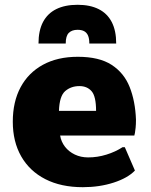

<svg xmlns="http://www.w3.org/2000/svg" viewBox="-20 -776 635 806"><path d="M327.6 9.8Q236.3 9.8 170.4 -23.9Q104.5 -57.6 69.1 -119.4Q33.7 -181.2 33.7 -265.1Q33.7 -348.6 66.4 -409.7Q99.1 -470.7 160.4 -504.2Q221.7 -537.6 306.6 -537.6Q396.5 -537.6 448.7 -503.7Q501 -469.7 524.4 -410.4Q547.9 -351.1 550.8 -273.9Q550.8 -253.4 549.3 -239.5Q547.9 -225.6 546.4 -217.8Q544.9 -210 543.9 -207H232.4Q236.8 -180.7 252.9 -159.9Q269 -139.2 294.2 -127.2Q319.3 -115.2 350.1 -115.2Q389.2 -115.2 427 -127Q464.8 -138.7 494.6 -158.2H503.9L546.4 -60.1Q516.6 -28.8 457.3 -9.5Q397.9 9.8 327.6 9.8ZM227.5 -310.5H383.3Q383.3 -371.6 364.5 -393.1Q345.7 -414.6 313.5 -414.6Q278.3 -414.6 253.9 -393.8Q229.5 -373 227.5 -310.5ZM141.6 -593.3Q141.6 -647.5 160.6 -683.6Q179.7 -719.7 216.3 -737.8Q252.9 -755.9 305.7 -755.9Q357.9 -755.9 394 -737.8Q430.2 -719.7 449 -683.6Q467.8 -647.5 467.8 -593.3H355Q355 -614.3 349.4 -627Q343.8 -639.6 332.8 -645.3Q321.8 -650.9 305.7 -650.9Q281.7 -650.9 268.8 -637.9Q255.9 -625 255.9 -593.3Z"/></svg>

Font: Comme Black
Style: Regular
Weight: 900
Version: Version 1.000;gftools[0.9.27]